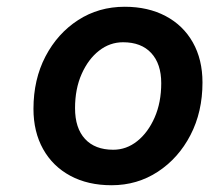

<svg xmlns="http://www.w3.org/2000/svg" viewBox="-20 -535 619 568"><path d="M79 -213Q79 -300 114.5 -368Q150 -436 211 -475.5Q272 -515 349 -515Q418 -515 470 -487.5Q522 -460 550.5 -409.5Q579 -359 579 -291Q579 -204 543.5 -135.5Q508 -67 447 -27Q386 13 310 13Q240 13 188 -15Q136 -43 107.5 -94Q79 -145 79 -213ZM457 -289Q457 -346 427.5 -378Q398 -410 344 -410Q305 -410 273 -385Q241 -360 221.5 -316Q202 -272 202 -215Q202 -156 231.5 -124Q261 -92 315 -92Q354 -92 386 -117.5Q418 -143 437.5 -187.5Q457 -232 457 -289Z"/></svg>

Font: Overused Grotesk SemiBold
Style: Italic
Weight: 600
Italic angle: -10°
Version: Version 0.003